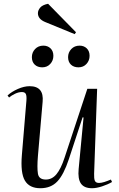

<svg xmlns="http://www.w3.org/2000/svg" viewBox="-20 -984 632 1018"><path d="M20 -478Q42 -498 75 -512.5Q108 -527 137 -527Q214 -527 206 -444L181 -156Q176 -95 181 -63.5Q186 -32 223 -32Q256 -32 279.5 -60.5Q303 -89 322 -147L443 -513H495L479 -63Q478 -37 483 -25.5Q488 -14 505 -14Q517 -14 533 -19Q549 -24 568 -32L574 -19Q552 -6 521.5 4Q491 14 468 14Q426 14 409 -11Q392 -36 397 -88L423 -361L418 -362L345 -140Q318 -58 284 -22Q250 14 194 14Q136 14 112 -26.5Q88 -67 96 -162L120 -450Q122 -475 117 -485.5Q112 -496 96 -496Q79 -496 60 -487Q41 -478 28 -467ZM149 -681Q149 -706 166 -724Q183 -742 210 -742Q233 -742 248 -727.5Q263 -713 263 -688Q263 -663 246.5 -645Q230 -627 204 -627Q179 -627 164 -641.5Q149 -656 149 -681ZM341 -681Q341 -706 358 -724Q375 -742 402 -742Q425 -742 440 -727.5Q455 -713 455 -688Q455 -663 438.5 -645Q422 -627 396 -627Q371 -627 356 -641.5Q341 -656 341 -681ZM383 -813 376 -803 220 -867Q181 -883 181 -914Q181 -929 193 -943.5Q205 -958 235 -964Z"/></svg>

Font: Literata 72pt
Style: Italic
Weight: 400
Italic angle: -2°
Designer: Latin by Veronika Burian and Jose Scaglione. Greek by Irene Vlachou. Cyrillic by Vera Evstafieva
Foundry: TypeTogether
Version: Version 3.002